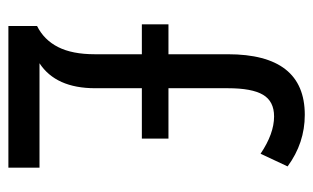

<svg xmlns="http://www.w3.org/2000/svg" viewBox="-168 -596 764 469"><g transform="rotate(90 214.5 -362.0)"><path d="M261 -724Q330 -724 387 -682L356 -616Q307 -649 265 -649Q228 -649 212 -622Q196 -595 196 -536V-391H319V-326H196V-212Q196 -116 135 -76H390V0H44V-70Q78 -87 95.5 -121.5Q113 -156 113 -211V-326H40V-391H113V-536Q113 -724 261 -724Z"/></g></svg>

Font: Noto Sans Sinhala ExtraCondensed
Style: Regular
Weight: 400
Width: 2
Designer: Jelle Bosma - Monotype Design Team
Foundry: Monotype Imaging Inc.
Version: Version 2.006; ttfautohint (v1.8.4.7-5d5b)